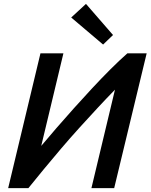

<svg xmlns="http://www.w3.org/2000/svg" viewBox="-20 -967 774 987"><path d="M22 0 188 -693H306L192 -217Q227 -259 270 -308.5Q313 -358 359.5 -410Q406 -462 454 -513.5Q502 -565 547.5 -610.5Q593 -656 635 -693H734L567 0H450L571 -506Q529 -463 482.5 -413Q436 -363 388 -310Q340 -257 294 -203Q248 -149 205.5 -97.5Q163 -46 126 0ZM510 -738 346 -877 422 -947 561 -787Z"/></svg>

Font: Ubuntu Sans SemiBold
Style: Italic
Weight: 600
Italic angle: -13.5°
Designer: Dalton Maag Ltd
Foundry: Dalton Maag Ltd
Version: Version 1.006